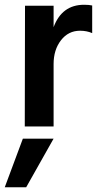

<svg xmlns="http://www.w3.org/2000/svg" viewBox="-40 -531 413 806"><path d="M185 0H64L65 -507H185V-417Q220 -511 313 -511Q334 -511 347 -508V-392Q324 -402 296 -402Q247 -402 216 -362Q185 -322 185 -262ZM70 255H-20L56 51H185Z"/></svg>

Font: Hind Guntur SemiBold
Style: Regular
Weight: 600
Designer: Manushi Parikh, Hitesh Malaviya
Foundry: Indian Type Foundry
Version: Version 1.000;PS 1.0;hotconv 1.0.86;makeotf.lib2.5.63406; tt